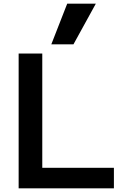

<svg xmlns="http://www.w3.org/2000/svg" viewBox="-20 -1020 673 1040"><path d="M81 -730H209V-111H597V0H81ZM258 -780 344 -1000H499L378 -780Z"/></svg>

Font: Enso SemiBold
Style: Regular
Weight: 600
Designer: Coji Morishita
Foundry: UNDERFOREST DESIGN
Version: Version 1.000